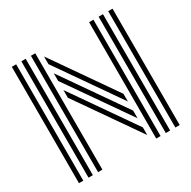

<svg xmlns="http://www.w3.org/2000/svg" viewBox="-175 -976 1146 1149"><g transform="rotate(-30 398.0 -402.0)"><path d="M716 0V-804H746V0ZM584 0V-804H614V0ZM650 0V-804H680V0ZM182 0V-804H212V0ZM50 0V-804H80V0ZM116 0V-804H146V0ZM548 -277 248 -708V-761L548 -330ZM548 -161 248 -592V-645L548 -214ZM548 -45 248 -476V-529L548 -98Z"/></g></svg>

Font: Zen Tokyo Zoo
Style: Regular
Weight: 400
Designer: Yoshimichi Ohira
Foundry: A-1 Corp ZenFonts
Version: Version 1.002; ttfautohint (v1.8.3)